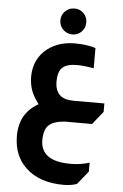

<svg xmlns="http://www.w3.org/2000/svg" viewBox="-67 -726 734 1150"><g transform="rotate(5 300.5 -151.0)"><path d="M334 -680Q366 -680 388.5 -657.5Q411 -635 411 -602Q411 -569 388.5 -546.5Q366 -524 334 -524Q301 -524 278 -547Q255 -570 255 -602Q255 -635 278 -657.5Q301 -680 334 -680ZM169 -90Q136 -134 124 -168Q110 -207 110 -252Q111 -360 192 -422Q259 -472 354 -472Q425 -472 479 -455V-333Q420 -344 379 -344Q317 -344 290.5 -319Q264 -294 264 -236Q264 -129 374 -129H561V-78L498 0H335Q266 5 238 32.5Q210 60 210 122Q210 249 391 249Q450 249 504 232V286L439 366Q402 378 360 378Q216 378 134 302Q56 231 56 109Q56 -27 169 -90Z"/></g></svg>

Font: Almarai ExtraBold
Style: Regular
Weight: 800
Designer: Boutros International 2019
Foundry: Created by Boutros International 2019
Version: Version 1.10